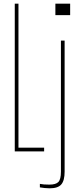

<svg xmlns="http://www.w3.org/2000/svg" viewBox="-20 -820 430 1040"><path d="M60 0V-800H80V-20H219V0ZM280 -738V-800H360V-738ZM196 195V176Q215 180 247 180Q283 180 296.5 165.5Q310 151 310 110V-600H330V110Q330 158 312 179Q294 200 249 200Q238 200 222 198.5Q206 197 196 195Z"/></svg>

Font: Big Shoulders Display Thin
Style: Regular
Weight: 100
Designer: Patric King
Foundry: XO Type Co
Version: Version 1.000; ttfautohint (v1.8.2)